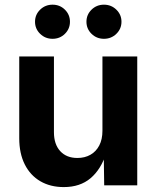

<svg xmlns="http://www.w3.org/2000/svg" viewBox="-20 -780 659 808"><path d="M248.5 7.3Q191.9 7.3 149.7 -17.3Q107.4 -42 84.2 -88.1Q61 -134.3 61 -198.2V-542.5H207V-223.6Q207 -172.9 233.4 -144Q259.8 -115.2 305.7 -115.2Q336.9 -115.2 360.6 -128.7Q384.3 -142.1 397.7 -167.7Q411.1 -193.4 411.1 -230V-542.5H557.6V0H418.5L416.5 -136.2H427.2Q405.3 -67.4 361.1 -30Q316.9 7.3 248.5 7.3ZM417.5 -616.7Q386.7 -616.7 365.2 -637.7Q343.8 -658.7 343.8 -688.5Q343.8 -718.3 365.2 -739.3Q386.7 -760.3 417.5 -760.3Q448.2 -760.3 469.7 -739.3Q491.2 -718.3 491.2 -688.5Q491.2 -658.7 469.7 -637.7Q448.2 -616.7 417.5 -616.7ZM201.2 -616.7Q170.4 -616.7 148.9 -637.7Q127.4 -658.7 127.4 -688.5Q127.4 -718.3 148.9 -739.3Q170.4 -760.3 201.2 -760.3Q231.9 -760.3 253.2 -739.3Q274.4 -718.3 274.4 -688.5Q274.4 -658.7 253.2 -637.7Q231.9 -616.7 201.2 -616.7Z"/></svg>

Font: Inter 16pt
Style: Bold
Weight: 700
Version: Version 4.001;git-66647c0bb